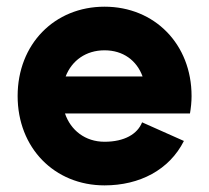

<svg xmlns="http://www.w3.org/2000/svg" viewBox="-20 -541 625 574"><path d="M404.8 -175.3C391.1 -140.6 352.5 -117.2 292.5 -117.2C234.9 -117.2 191.4 -151.4 174.3 -201.7H547.9C550.8 -218.3 552.7 -236.3 552.7 -253.9C552.7 -408.7 442.4 -521 292.5 -521C142.6 -521 32.7 -408.7 32.7 -253.9C32.7 -99.1 142.6 13.2 292.5 13.2C397.5 13.2 486.3 -33.2 529.8 -119.6ZM292.5 -390.6C348.1 -390.6 388.7 -360.4 406.2 -312.5H176.3C194.8 -360.4 237.3 -390.6 292.5 -390.6Z"/></svg>

Font: Giphurs ExtraBold
Style: Regular
Weight: 800
Version: Version 1.000